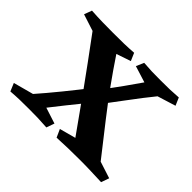

<svg xmlns="http://www.w3.org/2000/svg" viewBox="-105 -561 702 702"><g transform="rotate(45 246.5 -210.0)"><path d="M233 -420 246 -390 190 -371Q224 -320 257.5 -273.5Q291 -227 332 -174.5Q373 -122 428 -52L493 -31L482 0Q452 -1 428 -2Q404 -3 372 -3Q305 -3 252 0L238 -31L301 -48Q271 -90 245.5 -126Q220 -162 194.5 -197.5Q169 -233 139 -274Q109 -315 69 -369L4 -390L15 -420Q45 -418 73 -417.5Q101 -417 127 -417Q160 -417 183 -417.5Q206 -418 233 -420ZM251 -180Q220 -142 192.5 -107.5Q165 -73 148 -51L210 -31L199 0Q170 -2 152 -2.5Q134 -3 106 -3Q77 -3 58 -2.5Q39 -2 13 0L0 -31L78 -52Q108 -86 147.5 -134.5Q187 -183 223 -230ZM231 -226Q265 -269 292.5 -308Q320 -347 336 -370L272 -390L285 -420Q310 -418 327 -417.5Q344 -417 371 -417Q401 -417 419.5 -417.5Q438 -418 464 -420L477 -390L406 -368Q375 -330 336 -277.5Q297 -225 259 -175Z"/></g></svg>

Font: Ruwudu Medium
Style: Regular
Weight: 500
Designer: Becca Hirsbrunner Spalinger
Foundry: SIL International
Version: Version 3.000